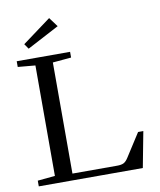

<svg xmlns="http://www.w3.org/2000/svg" viewBox="-92 -928 837 1002"><g transform="rotate(-10 326.0 -427.5)"><path d="M104.5 -716.8 85.9 -743.7 237.3 -855.5 273.9 -806.2ZM31.7 0V-30.3L124 -39.1V-624.5L31.7 -632.8V-663.1H314.5V-632.8L216.3 -624V-35.2H453.1Q476.1 -35.2 488.5 -41.7Q501 -48.3 512.7 -66.9L591.3 -189.5H619.1L583 0Z"/></g></svg>

Font: Elstob 10pt
Style: Regular
Weight: 400
Designer: Peter S. Baker
Version: Version 1.015